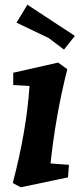

<svg xmlns="http://www.w3.org/2000/svg" viewBox="-20 -775 345 813"><path d="M226 -510 265 -482Q216 -289 194 -83L272 -77L268 -24L68 18L34 0Q92 -219 105 -411L36 -415V-467ZM297 -623 251 -565 186 -614 50 -679 96 -755Z"/></svg>

Font: Andada
Style: Bold Italic
Weight: 700
Italic angle: -8.29999°
Designer: Carolina Giovagnoli
Foundry: Carolina Giovagnoli
Version: Version 1.003